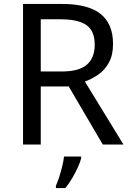

<svg xmlns="http://www.w3.org/2000/svg" viewBox="-20 -734 662 975"><path d="M294 -714Q427 -714 490.5 -663.5Q554 -613 554 -511Q554 -454 533 -416Q512 -378 479.5 -355.5Q447 -333 411 -320L607 0H502L329 -295H187V0H97V-714ZM289 -636H187V-371H294Q381 -371 421 -405.5Q461 -440 461 -507Q461 -577 419 -606.5Q377 -636 289 -636ZM392 70Q388 88 375.5 115.5Q363 143 346.5 171Q330 199 312 221H264V209Q272 192 280.5 165.5Q289 139 296 110.5Q303 82 305 61H392Z"/></svg>

Font: Noto Sans Manichaean
Style: Regular
Weight: 400
Designer: Monotype Design Team
Foundry: Monotype Imaging Inc.
Version: Version 2.005; ttfautohint (v1.8.4.7-5d5b)